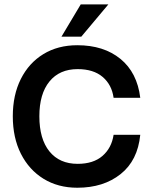

<svg xmlns="http://www.w3.org/2000/svg" viewBox="-20 -872 717 900"><path d="M488 -851.5 361 -700H268L358.5 -851.5ZM40 -327Q40 -427 77.8 -502Q115.5 -577 183.5 -618.5Q251.5 -660 342.5 -660Q466 -660 544.5 -596Q623 -532 637.5 -413.5H512.5Q504 -475 461 -511.5Q418 -548 344 -548Q259 -548 211.8 -490Q164.5 -432 164.5 -327Q164.5 -220.5 211.8 -162.2Q259 -104 344 -104Q417.5 -104 460.2 -141Q503 -178 512.5 -240H637.5Q625.5 -119.5 545.2 -55.8Q465 8 342.5 8Q252 8 184 -34Q116 -76 78 -151.2Q40 -226.5 40 -327Z"/></svg>

Font: Overused Grotesk SemiBold
Style: Regular
Weight: 610
Version: Version 0.004